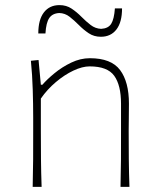

<svg xmlns="http://www.w3.org/2000/svg" viewBox="-20 -732 614 752"><path d="M108 0Q109.5 -56.5 109.8 -108.5Q110 -160.5 110 -221V-271Q110 -324.5 108.2 -381.5Q106.5 -438.5 101 -494L131 -497L140 -400H146Q164 -421 193.5 -445.2Q223 -469.5 259 -486.8Q295 -504 332 -504Q415.5 -504 450.2 -457.8Q485 -411.5 485 -326Q485 -294 484.5 -267.2Q484 -240.5 484 -221Q484 -160.5 484.5 -108.5Q485 -56.5 487 0H452Q453.5 -56.5 453.8 -108.5Q454 -160.5 454 -221V-326Q454 -398 427.5 -435Q401 -472 331 -472Q302.5 -472 267.5 -455.5Q232.5 -439 198.8 -410.5Q165 -382 140 -346V-221Q140 -160.5 140.5 -108.5Q141 -56.5 143 0ZM375 -588Q348 -588 327.5 -601.8Q307 -615.5 289 -633.8Q271 -652 252.8 -666.2Q234.5 -680.5 212 -681Q185 -679.5 172.8 -661.2Q160.5 -643 158 -601H130Q130 -655 152 -683.5Q174 -712 213 -712Q240 -712 260.5 -698.2Q281 -684.5 299 -666.2Q317 -648 335.2 -634Q353.5 -620 376 -619Q404 -620.5 415.5 -638.8Q427 -657 430 -699H458Q458 -645 436 -616.5Q414 -588 375 -588Z"/></svg>

Font: Commissioner Flair Thin
Style: Regular
Weight: 100
Designer: Kostas Bartsokas
Foundry: Kostas Bartsokas
Version: Version 1.000; ttfautohint (v1.8.3)